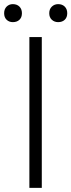

<svg xmlns="http://www.w3.org/2000/svg" viewBox="-36 -908 345 928"><path d="M106 0V-729H166V0ZM26 -801Q8 -801 -4 -812.5Q-16 -824 -16 -844Q-16 -864 -4 -876Q8 -888 26 -888Q46 -888 58 -876Q70 -864 70 -844Q70 -824 58 -812.5Q46 -801 26 -801ZM245 -801Q227 -801 214.5 -812.5Q202 -824 202 -844Q202 -864 214.5 -876Q227 -888 245 -888Q265 -888 277 -876Q289 -864 289 -844Q289 -824 277 -812.5Q265 -801 245 -801Z"/></svg>

Font: Noto Sans SC Thin Light
Style: Regular
Weight: 300
Version: Version 2.004-H2;hotconv 1.0.118;makeotfexe 2.5.65603